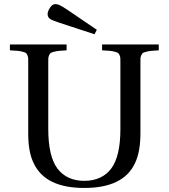

<svg xmlns="http://www.w3.org/2000/svg" viewBox="-20 -911 831 946"><path d="M214.8 -837.9Q213.4 -852.5 224.4 -870.1Q235.4 -887.7 247.1 -890.1Q258.8 -892.1 272 -886.5Q285.2 -880.9 312 -862.8L457 -764.2L445.8 -742.2L275.9 -797.9Q240.7 -809.1 228.5 -816.7Q216.3 -824.2 214.8 -837.9ZM28.8 -663.1V-691.9H308.1V-663.1Q282.7 -661.6 270.8 -660.4Q258.8 -659.2 246.3 -656Q233.9 -652.8 230 -650.1Q226.1 -647.5 222.2 -639.2Q218.3 -630.9 218 -623Q217.8 -615.2 217.8 -599.1V-274.9Q217.8 -141.1 263.2 -80.1Q309.6 -20 395 -20Q481.4 -20 527.8 -80.1Q573.2 -141.1 573.2 -274.9V-599.1Q573.2 -615.2 573 -623Q572.8 -630.9 569.1 -639.2Q565.4 -647.5 561.5 -650.1Q557.6 -652.8 545.2 -656.2Q532.7 -659.7 520.5 -660.6Q508.3 -661.6 482.9 -663.1V-691.9H762.2V-663.1Q736.8 -661.6 724.9 -660.4Q712.9 -659.2 700.4 -656Q688 -652.8 684.1 -650.1Q680.2 -647.5 676.3 -639.2Q672.4 -630.9 672.1 -623Q671.9 -615.2 671.9 -599.1V-254.9Q671.9 -162.1 645 -106.9Q588.4 15.1 395 15.1Q203.1 15.1 146 -106.9Q119.1 -160.6 119.1 -252.9V-599.1Q119.1 -615.2 118.9 -623Q118.7 -630.9 115 -639.2Q111.3 -647.5 107.4 -650.1Q103.5 -652.8 91.1 -656.2Q78.6 -659.7 66.4 -660.6Q54.2 -661.6 28.8 -663.1Z"/></svg>

Font: Heuristica
Style: Regular
Weight: 400
Version: Version 1.0.2